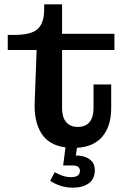

<svg xmlns="http://www.w3.org/2000/svg" viewBox="-20 -675 598 891"><path d="M318 196Q288 196 260.5 187Q233 178 213 164L234 124Q251 134 270 140.5Q289 147 309 147Q332 147 341.5 139Q351 131 351 118Q351 105 342 99Q333 93 320 93H273L284 9Q206 -1 171.5 -57Q137 -113 141 -201L150 -443H16V-513H47Q126 -513 155.5 -541Q185 -569 185 -631V-655H268V-518H511V-443H268V-172Q268 -132 286.5 -109Q305 -86 341 -86Q378 -86 396 -109Q414 -132 414 -172V-283H496V-173Q496 -92 456.5 -43Q417 6 337 11L332 47H339Q357 47 375.5 53.5Q394 60 407 74.5Q420 89 420 115Q420 156 391.5 176Q363 196 318 196Z"/></svg>

Font: Montagu Slab 16pt Medium
Style: Regular
Weight: 500
Designer: Florian Karsten
Foundry: Florian Karsten
Version: Version 1.000; ttfautohint (v1.8.3)